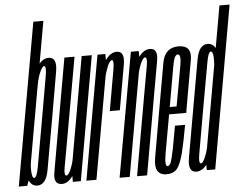

<svg xmlns="http://www.w3.org/2000/svg" viewBox="-92 -853 1196 925"><g transform="rotate(-5 506.0 -390.0)"><path d="M-37.5 0H3.5L19.5 -47.5L150 -785H101.5ZM52 3Q95 3 107.2 -66.8Q119.5 -136.5 149 -301Q177.5 -466.5 189.8 -536Q202 -605.5 158.5 -605.5Q133 -605.5 109.2 -576.2Q85.5 -547 78.5 -504.5L96 -479Q101 -510.5 113 -539Q125 -567.5 134.5 -567.5Q146.5 -567.5 138 -518.2Q129.5 -469 100 -301Q70.5 -133 61.5 -84Q52.5 -35 40 -35Q31 -35 28.8 -63.5Q26.5 -92 33 -125L5.5 -97.5Q-2.5 -55 11.8 -26Q26 3 52 3Z M224 0H262.5L368 -600H319L223.5 -58.5ZM284.5 -600H235.5L166 -206.5Q150 -113.5 139.2 -54Q128.5 5.5 171 5.5Q201 5.5 224.2 -29Q247.5 -63.5 255 -106.5L235 -120.5Q230 -90.5 218 -61.8Q206 -33 196 -33Q183.5 -33 190.5 -72.5Q197.5 -112 214 -203Z M431 -324H479.5Q505.5 -472.5 517.5 -539.2Q529.5 -606 488.5 -606Q461.5 -606 438.2 -576.8Q415 -547.5 407.5 -501L424.5 -488.5Q428.5 -510.5 440.2 -539Q452 -567.5 462.5 -567.5Q474 -567.5 465.2 -519Q456.5 -470.5 431 -324ZM289.5 0H338L433.5 -539V-600H395.5Z M450 0H499L595.5 -547L595 -600H557ZM534.5 0H583L651.5 -390Q668 -484 679 -544.8Q690 -605.5 649 -605.5Q619 -605.5 595 -571.5Q571 -537.5 563 -493.5L583.5 -480.5Q588.5 -510.5 600.5 -538.8Q612.5 -567 622.5 -567Q634.5 -567 627.8 -527.5Q621 -488 604.5 -397Z M678 3 685 -35.5Q670 -35.5 681.5 -101Q692.5 -166 717.5 -302Q745.5 -461.5 755 -515Q764 -567.5 780.5 -567.5Q798 -567.5 789 -515Q779 -463.5 753.5 -318.5H714L707.5 -283.5H797.5Q799 -293 800 -301.5Q829 -466 841.5 -536.5Q853.5 -606 787 -606Q721.5 -606 708.5 -534Q696 -462 667.5 -302Q644.5 -168 629 -82Q613.5 3 678 3ZM685 -35.5 678 3Q709.5 3 727.5 -17Q744.5 -37 759 -92Q772.5 -146.5 786.5 -226.5H737.5Q727 -166.5 717.5 -116Q707 -65.5 701 -50Q693 -35.5 685 -35.5Z M871.5 0H912.5L1050.5 -785H1001.5L871.5 -47.5ZM821.5 3Q848.5 3 872.2 -26Q896 -55 904 -97.5L886 -125Q880 -92.5 868.2 -63.8Q856.5 -35 846.5 -35Q834 -35 843 -84.2Q852 -133.5 881 -301Q911.5 -469 920 -518.2Q928.5 -567.5 940.5 -567.5Q951 -567.5 952.2 -539Q953.5 -510.5 948.5 -479L975 -504.5Q983 -547 969 -576.2Q955 -605.5 928.5 -605.5Q886.5 -605.5 874 -536Q861.5 -466.5 832.5 -301Q803.5 -136.5 791.2 -66.8Q779 3 821.5 3Z"/></g></svg>

Font: Anybody UltraCondensed Light
Style: Italic
Weight: 300
Width: 1
Italic angle: -10°
Version: Version 1.113;gftools[0.9.25]